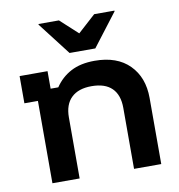

<svg xmlns="http://www.w3.org/2000/svg" viewBox="-80 -789 803 863"><g transform="rotate(-10 321.0 -358.0)"><path d="M90 0V-375.8H28.3V-500H155.8V-420H190.8Q219.2 -462.5 263.3 -485.8Q307.5 -509.2 371.7 -509.2Q474.2 -509.2 530.4 -452.5Q586.7 -395.8 586.7 -301.7V0H462.5V-278.3Q462.5 -337.5 431.2 -368.3Q400 -399.2 338.3 -399.2Q278.3 -399.2 246.3 -368.3Q214.2 -337.5 214.2 -278.3V0ZM267.5 -563.3 152.5 -712.5V-715.8H245.8L325.8 -642.5L406.7 -715.8H499.2V-712.5L385 -563.3Z"/></g></svg>

Font: Funnel Display SemiBold
Style: Regular
Weight: 600
Designer: NORD ID, Kristian Moeller
Foundry: Dicotype
Version: Version 1.000